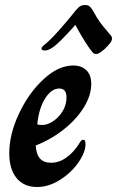

<svg xmlns="http://www.w3.org/2000/svg" viewBox="-20 -738 468 768"><path d="M17 -125Q17 -200 55.5 -282.5Q94 -365 153.5 -420.5Q213 -476 273 -476Q306 -476 325.5 -457Q345 -438 345 -402Q345 -357 316 -309.5Q287 -262 236.5 -221.5Q186 -181 123 -156Q126 -87 184 -87Q216 -87 244.5 -107Q273 -127 295 -161Q300 -170 304 -174.5Q308 -179 312 -179Q318 -179 320 -175Q322 -171 322 -161Q322 -129 293.5 -88Q265 -47 220 -18.5Q175 10 128 10Q76 10 46.5 -25.5Q17 -61 17 -125ZM246 -348Q246 -384 217 -384Q186 -384 161 -345Q136 -306 129 -241Q135 -238 148 -238Q170 -238 193 -253.5Q216 -269 231 -294Q246 -319 246 -348ZM350 -529Q322 -563 281 -639L275 -631Q230 -581 204 -558.5Q178 -536 160 -536Q146 -536 146 -543Q146 -550 159 -560Q184 -580 218.5 -619.5Q253 -659 273 -684Q285 -700 295 -709Q305 -718 320 -718Q331 -718 337 -713.5Q343 -709 351 -697Q367 -667 380 -649Q393 -631 422 -598Q428 -591 428 -584Q428 -576 421.5 -567Q415 -558 401 -544Q376 -522 366 -522Q355 -522 350 -529Z"/></svg>

Font: Charm
Style: Bold
Weight: 700
Designer: Katatrad Aksorn Co.,Ltd.
Foundry: Cadson Demak Co.,Ltd.
Version: Version 1.001